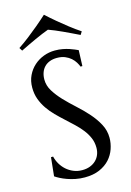

<svg xmlns="http://www.w3.org/2000/svg" viewBox="-138 -988 731 1072"><g transform="rotate(-15 227.5 -452.5)"><path d="M361.8 -588.9H351.1Q347.2 -600.1 338.6 -614.3Q330.1 -628.4 316.2 -640.9Q302.2 -653.3 282.5 -661.6Q262.7 -669.9 235.8 -669.9Q211.9 -669.9 193.4 -662.6Q174.8 -655.3 162.4 -642.1Q149.9 -628.9 143.6 -610.8Q137.2 -592.8 137.2 -570.8Q137.2 -535.6 157 -503.7Q176.8 -471.7 206.5 -440.4Q236.3 -409.2 271 -377.9Q305.7 -346.7 335.4 -313Q365.2 -279.3 385 -242.4Q404.8 -205.6 404.8 -163.1Q404.8 -131.3 393.8 -99.4Q382.8 -67.4 359.9 -42Q336.9 -16.6 300.8 -0.7Q264.6 15.1 214.8 15.1Q187 15.1 161.9 10Q136.7 4.9 115.5 -2.7Q94.2 -10.3 77.4 -19Q60.5 -27.8 49.8 -35.2L61 -143.1H73.2Q78.6 -120.1 90.8 -99.4Q103 -78.6 120.8 -62.7Q138.7 -46.9 161.6 -37.4Q184.6 -27.8 211.9 -27.8Q236.8 -27.8 256.6 -35.4Q276.4 -43 290.5 -56.4Q304.7 -69.8 312.3 -88.4Q319.8 -106.9 319.8 -128.9Q319.8 -159.7 308.6 -185.8Q297.4 -211.9 279.1 -235.4Q260.7 -258.8 237.5 -280.8Q214.4 -302.7 189.9 -325Q165.5 -347.2 142.3 -370.6Q119.1 -394 100.8 -420.7Q82.5 -447.3 71.3 -477.8Q60.1 -508.3 60.1 -544.9Q60.1 -583.5 75 -614.5Q89.8 -645.5 114.5 -667.5Q139.2 -689.5 170.4 -701.2Q201.7 -712.9 234.9 -712.9Q259.3 -712.9 279.8 -709Q300.3 -705.1 316.7 -699.7Q333 -694.3 345.2 -689Q357.4 -683.6 365.2 -680.2ZM228.5 -921.4Q256.8 -895.5 287.1 -870.1Q313.5 -848.1 345.2 -823.2Q377 -798.3 408.7 -777.3L397.5 -759.3Q376.5 -769.5 353.5 -780.5Q330.6 -791.5 308.3 -801.8Q286.1 -812 265.6 -820.6Q245.1 -829.1 228.5 -835Q211.9 -829.1 191.7 -820.6Q171.4 -812 149.2 -802Q127 -792 104 -781Q81.1 -770 59.6 -759.3L48.3 -777.3Q80.1 -798.3 111.8 -823.2Q143.6 -848.1 169.9 -870.1Q200.2 -895.5 228.5 -921.4Z"/></g></svg>

Font: Marcellus SC
Style: Regular
Weight: 400
Designer: Astigmatic (AOETI)
Foundry: Astigmatic (AOETI)
Version: Version 1.001